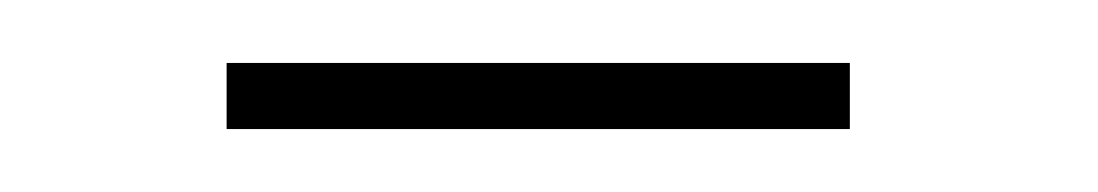

<svg xmlns="http://www.w3.org/2000/svg" viewBox="-20 -267 349 61"><path d="M52 -226V-247H250V-226Z"/></svg>

Font: Elsie Black
Style: Regular
Weight: 900
Designer: Alejandro Inler
Foundry: Alejandro Inler
Version: 1.002